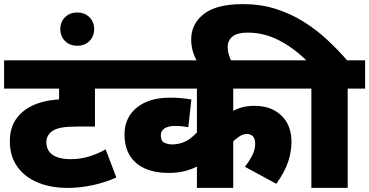

<svg xmlns="http://www.w3.org/2000/svg" viewBox="-20 -916 1800 936"><path d="M574 -484H443V-299H361Q309 -299 283.5 -294.5Q258 -290 241 -281Q225 -272 215.5 -257Q206 -242 206 -223Q206 -194 221 -175.5Q236 -157 262.5 -148.5Q289 -140 324 -140Q372 -140 415.5 -153.5Q459 -167 495 -188L547 -51Q495 -27 433 -13.5Q371 0 310 0Q227 0 163.5 -26.5Q100 -53 64 -104Q28 -155 28 -227Q28 -297 63.5 -342.5Q99 -388 159 -410Q219 -432 291 -432H298L268 -423V-484H0V-622H574Z M274 -774Q274 -809 297 -832Q320 -855 357 -855Q393 -855 416 -832Q439 -809 439 -774Q439 -739 416 -716Q393 -693 357 -693Q320 -693 297 -716Q274 -739 274 -774Z M1443 -484H1117V-328L1104 -368Q1130 -384 1157 -392Q1184 -400 1222 -400Q1302 -400 1351.5 -353Q1401 -306 1401 -224Q1401 -177 1384.5 -127Q1368 -77 1327 -20L1174 -103Q1197 -133 1210.5 -160Q1224 -187 1224 -214Q1224 -241 1212.5 -252Q1201 -263 1184 -263Q1165 -263 1145.5 -250Q1126 -237 1112 -221L1117 -241V0H940V-175L994 -137Q963 -115 934 -101Q905 -87 872.5 -80Q840 -73 800 -73Q737 -73 689 -93.5Q641 -114 614 -156Q587 -198 587 -261Q587 -315 614 -355.5Q641 -396 691 -418Q741 -440 809 -440Q840 -440 865 -437.5Q890 -435 913 -431L898 -296Q886 -298 870 -300Q854 -302 834 -302Q800 -302 782 -290Q764 -278 764 -257Q764 -227 782.5 -219.5Q801 -212 817 -212Q870 -212 909 -242Q948 -272 968 -308L940 -190V-484H559V-622H1443Z M1498 -484H1428V-622H1473Q1411 -683 1339 -720Q1267 -757 1188 -757Q1137 -757 1113.5 -738Q1090 -719 1090 -687Q1090 -668 1095 -651Q1100 -634 1109 -615H942Q925 -645 918.5 -671.5Q912 -698 912 -723Q912 -800 974 -848Q1036 -896 1164 -896Q1250 -896 1323 -873Q1396 -850 1458 -811.5Q1520 -773 1573 -724Q1626 -675 1672 -622H1760V-484H1675V0H1498Z"/></svg>

Font: Noto Sans Devanagari Black
Style: Regular
Weight: 900
Version: Version 2.003